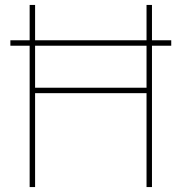

<svg xmlns="http://www.w3.org/2000/svg" viewBox="-20 -757 735 777"><path d="M100 0V-572H22V-594H100V-737H122V-594H573V-737H595V-594H673V-572H595V0H573V-380H122V0ZM122 -402H573V-572H122Z"/></svg>

Font: Tomorrow Thin
Style: Regular
Weight: 250
Designer: Tony de Marco, Monica Rizzolli
Foundry: Just in Type
Version: Version 2.002